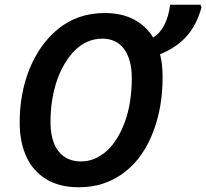

<svg xmlns="http://www.w3.org/2000/svg" viewBox="-20 -780 870 810"><path d="M312 10Q231 10 175 -24Q119 -58 91 -119.5Q63 -181 63 -264Q63 -322 73 -378.5Q83 -435 103.5 -486.5Q124 -538 154 -581Q184 -624 224 -657Q264 -690 313.5 -707.5Q363 -725 422 -725Q493 -725 544.5 -698Q596 -671 626 -622Q655 -639 673 -674Q691 -709 698 -760H826L830 -748Q808 -671 765 -624.5Q722 -578 655 -551Q661 -529 663.5 -504.5Q666 -480 666 -453Q666 -393 656.5 -336Q647 -279 627.5 -227Q608 -175 579 -132Q550 -89 510 -57Q470 -25 421 -7.5Q372 10 312 10ZM322 -99Q353 -99 380.5 -111Q408 -123 432 -145Q456 -167 475 -198.5Q494 -230 508 -269Q522 -308 529 -354Q536 -400 536 -451Q536 -528 504 -572.5Q472 -617 411 -617Q379 -617 350 -604.5Q321 -592 297 -568.5Q273 -545 253.5 -512.5Q234 -480 220.5 -441Q207 -402 200 -357.5Q193 -313 193 -265Q193 -212 208 -175Q223 -138 252 -118.5Q281 -99 322 -99Z"/></svg>

Font: Noto Sans Display SemiBold
Style: Italic
Weight: 600
Italic angle: -12°
Designer: Monotype Design Team
Foundry: Monotype Imaging Inc.
Version: Version 2.003